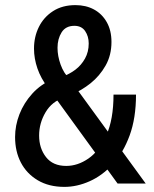

<svg xmlns="http://www.w3.org/2000/svg" viewBox="-20 -718 601 751"><path d="M440 0 167 -376Q140 -411 126.5 -450Q113 -489 113 -528Q113 -574 132 -612.5Q151 -651 187.5 -674.5Q224 -698 275 -698Q316 -698 347.5 -681Q379 -664 397.5 -631.5Q416 -599 416 -554Q416 -502 393 -461.5Q370 -421 334.5 -392.5Q299 -364 259 -348L223 -418Q252 -428 275 -445.5Q298 -463 312.5 -489Q327 -515 327 -548Q327 -576 313 -596.5Q299 -617 271 -617Q237 -617 221 -591.5Q205 -566 205 -531Q205 -499 217 -465.5Q229 -432 252 -409L550 0ZM232 13Q171 13 127.5 -13Q84 -39 61.5 -82.5Q39 -126 39 -182Q39 -227 56 -271Q73 -315 106.5 -352Q140 -389 190 -410L230 -336Q183 -321 158 -278.5Q133 -236 133 -188Q133 -138 160 -103.5Q187 -69 239 -69Q284 -69 326 -98Q368 -127 396 -189Q424 -251 424 -348H512Q512 -256 487 -188Q462 -120 421 -75.5Q380 -31 330.5 -9Q281 13 232 13Z"/></svg>

Font: Archivo Narrow Medium
Style: Regular
Weight: 500
Designer: Hector Gatti
Foundry: Omnibus-Type
Version: Version 3.002